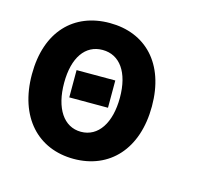

<svg xmlns="http://www.w3.org/2000/svg" viewBox="-107 -859 1215 1054"><g transform="rotate(15 500.0 -332.0)"><path d="M283 -421V-266H503V-421ZM52 -336C52 -92 190 54 393 54C596 54 734 -92 734 -336C734 -579 596 -718 393 -718C190 -718 52 -580 52 -336ZM235 -336C235 -480 295 -565 393 -565C491 -565 552 -480 552 -336C552 -192 491 -100 393 -100C295 -100 235 -192 235 -336Z"/></g></svg>

Font: コーポレート・ロゴ ver3 Bold
Style: Regular
Weight: 700
Designer: [KANA_main] LOGOTYPE.JP [Source Han Sans] Ryoko NISHIZUKA 西塚涼子 (kana, bopomofo & ideographs); Paul D. Hunt (Latin, Greek
Version: Version 12.001;FEAKit 1.0